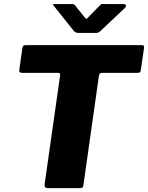

<svg xmlns="http://www.w3.org/2000/svg" viewBox="-20 -976 767 996"><path d="M96 -727Q98 -736 101.5 -739Q105 -742 117 -742H712Q724 -742 726 -738.5Q728 -735 727 -726L710 -610Q709 -603 705 -600.5Q701 -598 692 -598H510Q501 -598 498 -594.5Q495 -591 493 -582L413 -18Q412 -7 407.5 -3.5Q403 0 396 0H230Q218 0 214 -5.5Q210 -11 212 -24L292 -586Q293 -598 282 -598H95Q77 -598 80 -613ZM500 -950Q507 -956 511.5 -955.5Q516 -955 525 -955H621Q631 -955 633.5 -949Q636 -943 627 -934L500 -814Q494 -809 489 -807Q484 -805 474 -805H389Q376 -805 368.5 -810.5Q361 -816 357 -823L262 -942Q257 -949 254.5 -952Q252 -955 261 -955H351Q361 -955 366 -952Q371 -949 374 -942L417 -889Q427 -875 432 -880Q437 -885 448 -897Z"/></svg>

Font: Libre Franklin ExtraBold
Style: Italic
Weight: 800
Italic angle: -8°
Designer: Pablo Impallari, Rodrigo Fuenzalida, Nhung Nguyen
Foundry: Impallari Type
Version: Version 3.000